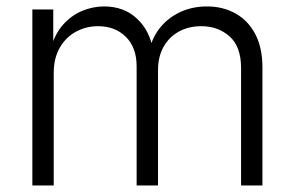

<svg xmlns="http://www.w3.org/2000/svg" viewBox="-20 -568 903 588"><path d="M79.1 0V-539.1H143.1V-418H135.3Q147 -462.4 172.1 -491.2Q197.3 -520 230.5 -534.2Q263.7 -548.3 298.8 -548.3Q358.9 -548.3 398.7 -511.7Q438.5 -475.1 448.7 -415H437.5Q447.3 -456.1 472.4 -485.8Q497.6 -515.6 533.9 -532Q570.3 -548.3 613.8 -548.3Q662.1 -548.3 700.7 -527.1Q739.3 -505.9 761.5 -464.1Q783.7 -422.4 783.7 -360.8V0H718.3V-359.4Q718.3 -425.3 683.1 -456.5Q647.9 -487.8 596.7 -487.8Q557.6 -487.8 527.6 -471.2Q497.6 -454.6 480.7 -424.3Q463.9 -394 463.9 -353V0H398.4V-365.2Q398.4 -422.4 365.5 -455.1Q332.5 -487.8 280.3 -487.8Q243.7 -487.8 212.6 -470.9Q181.6 -454.1 163.1 -421.9Q144.5 -389.6 144.5 -344.7V0Z"/></svg>

Font: Inter 18pt Light
Style: Regular
Weight: 300
Designer: Rasmus Andersson
Foundry: rsms
Version: Version 4.001;git-66647c0bb